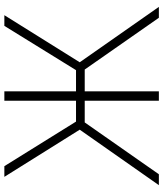

<svg xmlns="http://www.w3.org/2000/svg" viewBox="48 -816 768 904"><g transform="rotate(-90 432.0 -364.0)"><path d="M454.1 -727.5V-390.1H553.7L762.2 -727.5H812.5L590.8 -372.6L851.6 0H800.3L556.6 -349.1H454.1V0H409.7V-349.1H307.6L63.5 0H12.2L273.4 -372.6L51.3 -727.5H101.6L311.5 -390.1H409.7V-727.5Z"/></g></svg>

Font: Inter Display ExtraLight
Style: Regular
Weight: 200
Designer: Rasmus Andersson
Foundry: rsms
Version: Version 4.000;git-a52131595